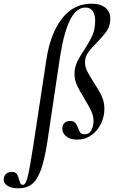

<svg xmlns="http://www.w3.org/2000/svg" viewBox="-141 -746 627 1041"><path d="M-121 228Q-121 209 -109 197.5Q-97 186 -77 186Q-58 186 -50 197Q-42 208 -38 227Q-34 242 -30 249Q-26 256 -16 256Q-2 256 9 213Q20 170 39 47L111 -426Q132 -563 194.5 -644.5Q257 -726 355 -726Q404 -726 430.5 -704Q457 -682 457 -645Q457 -607 439 -580Q421 -553 384 -515Q352 -483 336 -460Q320 -437 320 -409Q320 -384 331.5 -360.5Q343 -337 367 -300Q396 -256 410.5 -224.5Q425 -193 425 -156Q425 -114 406.5 -75.5Q388 -37 354.5 -13Q321 11 278 11Q240 11 218.5 -6.5Q197 -24 197 -47Q197 -66 207.5 -78Q218 -90 238 -90Q258 -90 266.5 -80.5Q275 -71 282 -52Q288 -35 295 -26.5Q302 -18 317 -18Q339 -18 350 -33Q361 -48 365 -74Q366 -79 366 -89Q366 -118 353.5 -144.5Q341 -171 316 -212Q289 -256 276 -284.5Q263 -313 263 -346Q263 -359 264 -366Q269 -395 281.5 -419Q294 -443 316 -476Q345 -521 360 -554.5Q375 -588 375 -633Q375 -666 362 -685.5Q349 -705 322 -705Q273 -705 239.5 -639Q206 -573 185 -441L116 21Q101 118 81.5 173Q62 228 33 251.5Q4 275 -41 275Q-79 275 -100 261.5Q-121 248 -121 228Z"/></svg>

Font: Cormorant Infant SemiBold
Style: Italic
Weight: 600
Italic angle: -10°
Designer: Christian Thalmann (Catharsis Fonts)
Foundry: Catharsis Fonts
Version: Version 4.000